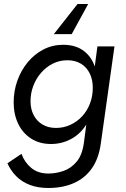

<svg xmlns="http://www.w3.org/2000/svg" viewBox="-20 -724 628 956"><path d="M220 212Q168 212 128 196.5Q88 181 60.5 153Q33 125 17 89L87 42Q102 84 135.5 112Q169 140 221 140Q259 140 296.5 127Q334 114 362 80.5Q390 47 398 -15L415 -144L426 -133Q395 -69 344.5 -38Q294 -7 234 -7Q177 -7 135 -34Q93 -61 70.5 -108Q48 -155 48 -214Q48 -271 66.5 -322.5Q85 -374 118 -414Q151 -454 196 -477.5Q241 -501 294 -501Q362 -501 403.5 -465.5Q445 -430 457 -373L448 -364L465 -493H550L482 -10Q472 65 437.5 114Q403 163 348 187.5Q293 212 220 212ZM259 -87Q297 -87 330.5 -102.5Q364 -118 389 -145Q414 -172 428 -208.5Q442 -245 442 -287Q442 -327 427 -358Q412 -389 383.5 -406.5Q355 -424 316 -424Q276 -424 242.5 -407Q209 -390 184 -361Q159 -332 145.5 -295.5Q132 -259 132 -220Q132 -181 147.5 -151Q163 -121 191.5 -104Q220 -87 259 -87ZM248 -554 366 -704H419L337 -554Z"/></svg>

Font: Hanken Grotesk
Style: Italic
Weight: 400
Italic angle: -8°
Designer: Alfredo Marco Pradil
Foundry: Hanken Design Co.
Version: Version 3.013